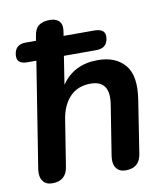

<svg xmlns="http://www.w3.org/2000/svg" viewBox="-81 -781 748 858"><g transform="rotate(-10 292.5 -352.5)"><path d="M88 8Q59 8 45 -11.5Q31 -31 36 -65L112 -544H71Q21 -544 26 -586Q31 -632 79 -632H126L129 -651Q134 -686 152.5 -699.5Q171 -713 202 -713Q231 -713 245.5 -697Q260 -681 253 -644L251 -632H390Q444 -632 438 -589Q432 -544 385 -544H237L217 -416Q273 -499 382 -499Q463 -499 505 -449.5Q547 -400 530 -293L493 -55Q484 8 421 8Q392 8 378 -11.5Q364 -31 369 -65L405 -292Q423 -401 332 -401Q274 -401 238.5 -364Q203 -327 193 -263L160 -55Q151 8 88 8Z"/></g></svg>

Font: Nunito
Style: Bold Italic
Weight: 700
Italic angle: -9°
Designer: Vernon Adams
Foundry: Vernon Adams
Version: Version 3.601; ttfautohint (v1.8.2.53-6de2)